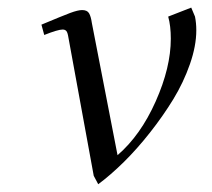

<svg xmlns="http://www.w3.org/2000/svg" viewBox="-20 -470 553 500"><path d="M87.9 -405.8Q142.6 -428.7 162.8 -436.3Q183.1 -443.8 193.8 -443.8Q207 -443.8 211.9 -435.5Q216.8 -427.2 219.2 -410.2L286.1 -65.9Q346.2 -117.7 385.5 -206.1Q424.8 -294.4 424.8 -369.1Q424.8 -402.8 418 -426.8L478 -450.2L487.8 -426.8Q491.2 -410.2 491.2 -391.1Q491.2 -350.6 474.6 -303Q458 -255.4 431.2 -211.4Q404.3 -167.5 370.6 -124.8Q336.9 -82 302.5 -48.1Q268.1 -14.2 235.8 9.8L224.1 -12.2L158.2 -372.1Q156.2 -385.3 152.8 -389.2Q149.4 -393.1 143.1 -393.1Q130.9 -393.1 95.2 -378.9Z"/></svg>

Font: Dehuti
Style: Italic
Weight: 400
Version: Version 1.2